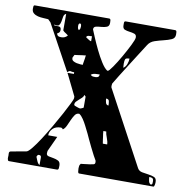

<svg xmlns="http://www.w3.org/2000/svg" viewBox="-83 -829 905 917"><g transform="rotate(10 369.5 -370.0)"><path d="M633 -67Q640 -54 655.5 -51Q671 -48 687 -46Q703 -44 715 -39Q727 -34 727 -17Q727 -16 727 -12Q727 -8 726 -4Q725 0 724 3.5Q723 7 720 7H360Q355 7 354 -3.5Q353 -14 353 -17Q353 -24 354 -29Q355 -34 360 -40Q363 -40 370.5 -41Q378 -42 386.5 -43Q395 -44 402.5 -45Q410 -46 413 -47Q422 -48 425 -50.5Q428 -53 428 -60Q428 -64 427 -67Q423 -73 414 -90Q405 -107 395.5 -126.5Q386 -146 378 -163Q370 -180 367 -187Q367 -187 361.5 -198Q356 -209 348.5 -224Q341 -239 331.5 -253Q322 -267 313 -273Q313 -274 310 -274Q298 -274 290.5 -263Q283 -252 276.5 -237.5Q270 -223 263.5 -208.5Q257 -194 247 -187Q244 -192 240 -193Q240 -194 237 -194Q211 -194 197 -179.5Q183 -165 183 -147H227L193 -73L192 -62Q192 -51 203 -48.5Q214 -46 226.5 -44Q239 -42 250 -36.5Q261 -31 261 -13Q261 -11 260.5 -2Q260 7 253 7H20Q16 7 14.5 3.5Q13 0 12.5 -4.5Q12 -9 12.5 -12.5Q13 -16 13 -17Q13 -20 12.5 -29Q12 -38 20 -40L93 -53Q102 -54 119 -75Q136 -96 156 -127Q176 -158 197 -194Q218 -230 235 -261.5Q252 -293 263 -315.5Q274 -338 274 -342Q274 -344 274 -348.5Q274 -353 273 -353L222 -457H253V-465Q241 -465 235.5 -467Q230 -469 220 -460L100 -680L87 -693Q77 -694 63 -694.5Q49 -695 36.5 -698Q24 -701 15 -708.5Q6 -716 6 -730Q6 -733 6.5 -740Q7 -747 13 -747H373Q380 -747 380.5 -738Q381 -729 381 -727Q381 -711 369.5 -706.5Q358 -702 343.5 -701Q329 -700 317.5 -697.5Q306 -695 306 -683Q306 -681 307 -680Q311 -670 322 -644Q333 -618 347 -589Q361 -560 377 -534.5Q393 -509 407 -500H410Q415 -500 432 -524.5Q449 -549 467 -580.5Q485 -612 499.5 -641Q514 -670 514 -680Q514 -693 503.5 -696.5Q493 -700 480 -701.5Q467 -703 456.5 -707Q446 -711 446 -727Q446 -729 446 -738Q446 -747 453 -747H693Q700 -747 700.5 -738Q701 -729 701 -727Q701 -709 685 -702Q669 -695 648 -690Q627 -685 605.5 -678Q584 -671 573 -653Q563 -637 543 -606Q523 -575 503 -543Q483 -511 466.5 -485Q450 -459 447 -453Q442 -446 441 -443Q440 -440 440 -433Q440 -426 441 -424Q442 -422 447 -413ZM120 -669Q131 -669 142.5 -668Q154 -667 154 -653Q154 -646 151.5 -642Q149 -638 140 -633Q144 -623 149.5 -621Q155 -619 163 -619Q182 -619 193 -633Q191 -635 183.5 -640Q176 -645 173 -647L167 -653V-733Q157 -729 155 -717Q153 -705 151 -693.5Q149 -682 143.5 -675Q138 -668 120 -673ZM247 -687Q247 -691 246 -694.5Q245 -698 240 -700Q235 -698 234 -694.5Q233 -691 233 -687Q233 -681 234 -676.5Q235 -672 240 -667Q245 -672 246 -676.5Q247 -681 247 -687ZM307 -649Q304 -649 293 -648.5Q282 -648 280 -640Q282 -638 290 -633Q298 -628 300 -627Q304 -625 307 -625ZM502 -575Q485 -575 482 -568.5Q479 -562 479 -547L480 -527Q491 -533 496.5 -548Q502 -563 502 -575ZM233 -530Q233 -521 240.5 -516.5Q248 -512 257.5 -510Q267 -508 275.5 -507.5Q284 -507 287 -507Q287 -509 288 -514.5Q289 -520 290 -526.5Q291 -533 292 -538.5Q293 -544 293 -547Q294 -549 294 -554Q289 -554 287 -553Q284 -553 277.5 -552Q271 -551 263.5 -550Q256 -549 249.5 -548Q243 -547 240 -547L233 -533ZM375 -476Q367 -476 354 -475Q341 -474 333 -467Q339 -461 344.5 -460.5Q350 -460 357 -460Q375 -460 375 -476ZM442 -337Q442 -348 440 -358Q438 -368 425 -368Q425 -360 428 -348.5Q431 -337 442 -337ZM327 -360 320 -367Q318 -358 311.5 -352Q305 -346 298 -340Q291 -334 285.5 -328Q280 -322 280 -313Q281 -311 282 -310Q283 -307 287 -307Q288 -306 296 -303.5Q304 -301 307 -300H313Q316 -301 321.5 -303.5Q327 -306 327 -307ZM468 -153Q468 -166 461 -183.5Q454 -201 453 -213H439L440 -200Q441 -195 442 -187Q443 -179 444 -171.5Q445 -164 446 -158.5Q447 -153 447 -153ZM167 -20Q167 -26 167 -36.5Q167 -47 157 -47H153Q148 -44 147 -40Q146 -40 146 -37Q146 -34 147 -33Q148 -30 153.5 -17Q159 -4 167 0ZM714 -17Q714 -28 709 -31.5Q704 -35 693 -35Q693 -27 695.5 -15.5Q698 -4 707 0Q713 -2 713.5 -7Q714 -12 714 -17Z"/></g></svg>

Font: Genkaimincho
Style: Regular
Weight: 800
Designer: Dr. Ken Lunde (project architect, glyph set definition & overall production); Masataka HATTORI \u670D \u90E8 \u6B63 \u8C
Foundry: Adobe Systems Incorporated
Version: Version 1.00